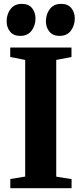

<svg xmlns="http://www.w3.org/2000/svg" viewBox="-20 -994 432 1014"><path d="M113 -61.5V-677.5L34 -693V-743H357.5V-693L277 -677.5V-61L358 -48V0H34.5V-48.5ZM86.5 -804.5Q51.5 -804.5 33.2 -827Q15 -849.5 15 -881.5Q15 -919 35.8 -946.2Q56.5 -973.5 95 -973.5H96Q131.5 -973.5 149.5 -950.8Q167.5 -928 167.5 -896.5Q167.5 -860 147 -832.2Q126.5 -804.5 87.5 -804.5ZM294 -804.5Q259 -804.5 240.8 -827Q222.5 -849.5 222.5 -881.5Q222.5 -919 243.2 -946.2Q264 -973.5 302.5 -973.5H303.5Q339 -973.5 357 -950.8Q375 -928 375 -896.5Q375 -860 354.5 -832.2Q334 -804.5 295 -804.5Z"/></svg>

Font: Merriweather 60pt ExtraBold
Style: Regular
Weight: 800
Version: Version 2.100